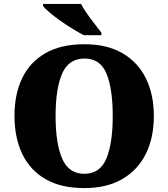

<svg xmlns="http://www.w3.org/2000/svg" viewBox="-20 -951 860 981"><path d="M411 10Q291 10 212 -36Q133 -82 93.5 -165Q54 -248 54 -359Q54 -470 93.5 -552Q133 -634 212.5 -679.5Q292 -725 412 -725Q526 -725 605 -679.5Q684 -634 725 -551.5Q766 -469 766 -358Q766 -247 725 -164.5Q684 -82 604.5 -36Q525 10 411 10ZM411 -63Q491 -63 523.5 -141Q556 -219 556 -358Q556 -498 524 -575Q492 -652 412 -652Q331 -652 297.5 -575Q264 -498 264 -358Q264 -219 297.5 -141Q331 -63 411 -63ZM408 -771Q382 -785 350 -804.5Q318 -824 287 -846Q256 -868 232.5 -888Q209 -908 200 -921V-931H394Q405 -909 424 -882Q443 -855 463.5 -829Q484 -803 498 -784V-771Z"/></svg>

Font: Noto Serif Devanagari Black
Style: Regular
Weight: 900
Designer: Universal Thirst, Indian Type Foundry and the Monotype Design Team
Foundry: Monotype Imaging Inc.
Version: Version 2.004; ttfautohint (v1.8.4.7-5d5b)